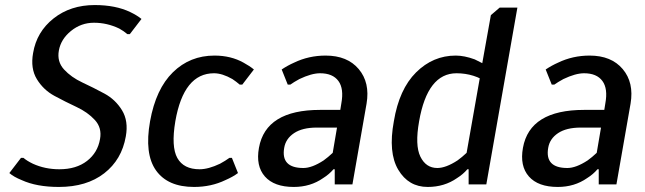

<svg xmlns="http://www.w3.org/2000/svg" viewBox="-20 -730 2555 760"><path d="M213 10Q125 10 66 -17Q34 -30 17 -45L63 -105H73Q87 -93 110 -82Q158 -60 215 -60Q282 -60 324.5 -93Q367 -126 376 -180Q384 -224 355.5 -255Q327 -286 283 -306.5Q239 -327 195.5 -350.5Q152 -374 126 -416.5Q100 -459 111 -520Q125 -604 192 -657Q259 -710 355 -710Q438 -710 496 -682Q523 -669 540 -655L494 -595H484Q470 -607 452 -617Q404 -640 352 -640Q301 -640 261 -607.5Q221 -575 213 -530Q205 -486 233.5 -455Q262 -424 306 -403.5Q350 -383 393.5 -359.5Q437 -336 463 -293.5Q489 -251 478 -190Q462 -98 392.5 -44Q323 10 213 10Z M748 10Q644 10 597.5 -55.5Q551 -121 574 -250Q597 -378 664.5 -444Q732 -510 829 -510Q894 -510 944 -482Q968 -469 985 -455L939 -395H929Q915 -407 900 -417Q860 -440 827 -440Q707 -440 674 -250Q657 -149 682 -104.5Q707 -60 770 -60Q805 -60 851 -82Q873 -94 888 -105H898L922 -45Q902 -30 872 -17Q816 10 748 10Z M1143 10Q1065 10 1028.5 -31.5Q992 -73 1005 -145Q1032 -295 1247 -295H1327L1331 -320Q1342 -379 1319.5 -409.5Q1297 -440 1247 -440Q1213 -440 1165 -417Q1143 -405 1129 -395H1119L1095 -455Q1119 -471 1144 -482Q1202 -510 1269 -510Q1355 -510 1400 -456.5Q1445 -403 1431 -320L1375 0H1305V-60H1300Q1283 -40 1259 -25Q1209 10 1143 10ZM1181 -65Q1215 -65 1261 -95Q1279 -108 1297 -125L1314 -225H1234Q1177 -225 1144 -203Q1111 -181 1105 -145Q1091 -65 1181 -65Z M1673 10Q1597 10 1556.5 -58Q1516 -126 1539 -250Q1560 -377 1627 -443.5Q1694 -510 1784 -510Q1818 -510 1859 -495L1889 -480L1923 -670L1958 -700H2028L1905 0H1835V-60H1830Q1813 -40 1789 -25Q1739 10 1673 10ZM1711 -65Q1745 -65 1791 -95Q1809 -108 1827 -125L1879 -420Q1872 -424 1854 -430Q1822 -440 1787 -440Q1672 -440 1639 -250Q1622 -155 1644 -110Q1666 -65 1711 -65Z M2188 10Q2110 10 2073.5 -31.5Q2037 -73 2050 -145Q2077 -295 2292 -295H2372L2376 -320Q2387 -379 2364.5 -409.5Q2342 -440 2292 -440Q2258 -440 2210 -417Q2188 -405 2174 -395H2164L2140 -455Q2164 -471 2189 -482Q2247 -510 2314 -510Q2400 -510 2445 -456.5Q2490 -403 2476 -320L2420 0H2350V-60H2345Q2328 -40 2304 -25Q2254 10 2188 10ZM2226 -65Q2260 -65 2306 -95Q2324 -108 2342 -125L2359 -225H2279Q2222 -225 2189 -203Q2156 -181 2150 -145Q2136 -65 2226 -65Z"/></svg>

Font: Scada
Style: Italic
Weight: 400
Italic angle: -10°
Designer: Jovanny Lemonad
Foundry: Jovanny Lemonad
Version: Version 4.100;PS 004.100;hotconv 1.0.88;makeotf.lib2.5.64775